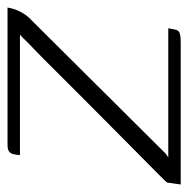

<svg xmlns="http://www.w3.org/2000/svg" viewBox="-21 -485 500 510"><g transform="rotate(-90 229.0 -230.0)"><path d="M66 -33H409Q407 -22 405.5 -15Q404 -8 400 -5Q396 -2 389 -1Q382 0 369 0H-6L-1 -36Q-1 -37 18 -56Q37 -75 69 -106.5Q101 -138 139.5 -176.5Q178 -215 218.5 -255Q259 -295 294 -330.5Q329 -366 355 -391Q369 -404 378.5 -414Q388 -424 392 -427H72Q73 -439 75 -446Q77 -453 82.5 -456.5Q88 -460 100 -460H464Q464 -459 462.5 -452.5Q461 -446 457.5 -436.5Q454 -427 447 -416Q440 -405 429 -395L76 -40Z"/></g></svg>

Font: Genos Light
Style: Italic
Weight: 300
Italic angle: -8°
Designer: Robert E. Leuschke
Foundry: Robert E. Leuschke
Version: Version 1.010